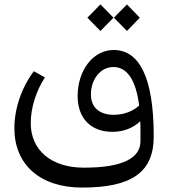

<svg xmlns="http://www.w3.org/2000/svg" viewBox="-20 -608 768 868"><path d="M351 240C574 240 675 172 675 9C675 -266 606 -382 494 -382C400 -382 331 -289 331 -174C331 -71 393 -12 488 -12C538 -12 582 -29 614 -60C615 -48 615 -36 615 -23V30C615 103 543 150 359 150C212 150 119 71 119 -51C119 -121 143 -196 183 -258L133 -286C77 -212 45 -116 45 -28C45 134 159 240 351 240ZM375 -528 434 -468 493 -528 434 -588ZM391 -181C391 -247 432 -305 493 -305C555 -305 595 -245 609 -131C582 -106 542 -89 494 -89C428 -89 391 -124 391 -181ZM495 -528 554 -468 612 -528 554 -588Z"/></svg>

Font: Wafeq
Style: Regular
Weight: 400
Designer: Rasmus Andersson & Azza Alameddine
Foundry: Google & TypeTogether
Version: Version 3.000;FEAKit 1.0